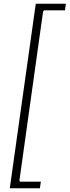

<svg xmlns="http://www.w3.org/2000/svg" viewBox="-20 -750 370 1020"><path d="M325 -695H215L209 -690L83 210L87 215H197L192 250H32L170 -730H330Z"/></svg>

Font: Brygada 1918 SemiBold
Style: Italic
Weight: 600
Italic angle: -8°
Designer: Mateusz Machalski | Borys Kosmynka | Przemek Hoffer
Foundry: NIEPODLEGLA 2018
Version: Version 3.006